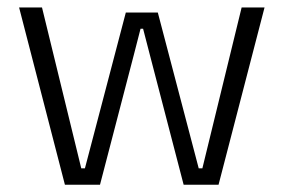

<svg xmlns="http://www.w3.org/2000/svg" viewBox="-20 -508 780 528"><path d="M158.5 0 32.5 -487.5H95.5L203.5 -45H213.5L326 -473.5H414L526.5 -45H536.5L644.5 -487.5H707.5L581 0H485L392 -357.5L373.5 -429H366.5L348 -357L255 0Z"/></svg>

Font: Anek Latin Light
Style: Regular
Weight: 300
Designer: Yesha Goshar
Foundry: Ek Type
Version: Version 1.003